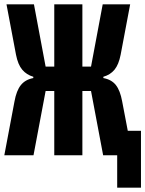

<svg xmlns="http://www.w3.org/2000/svg" viewBox="-28 -718 672 888"><path d="M514 0H449L393 -297H353V0H223V-297H183L127 0H-8L39 -249Q48 -299 68.5 -324.5Q89 -350 126 -357V-363Q95 -372 75 -395.5Q55 -419 46 -465L2 -698H129L183 -410H223V-698H353V-410H393L447 -698H574L530 -465Q521 -419 501.5 -395.5Q482 -372 450 -363V-357Q488 -350 508 -324.5Q528 -299 537 -249L563 -113H624V150H514Z"/></svg>

Font: Lilex Nerd Font
Style: Bold
Weight: 700
Designer: Mike Abbink, Paul van der Laan, Pieter van Rosmalen, Mikhael Khrustik
Foundry: Mikhael Khrustik
Version: Version 2.400; ttfautohint (v1.8.4.7-5d5b);Nerd Fonts 3.3.0